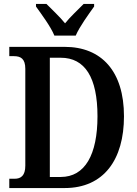

<svg xmlns="http://www.w3.org/2000/svg" viewBox="-20 -951 695 971"><path d="M255 -771H363C382 -816 429 -880 456 -918V-931H403C376 -903 335 -866 309 -833C283 -866 242 -903 215 -931H162V-918C189 -880 237 -816 255 -771ZM27 0H307C505 0 607 -144 607 -363C607 -590 494 -714 307 -714H27V-667H50C84 -667 108 -655 108 -603V-113C108 -63 86 -47 54 -47H27ZM287 -56H232V-659H287C410 -659 473 -559 473 -363C473 -169 410 -56 287 -56Z"/></svg>

Font: Noto Serif Sinhala Condensed SemiBold
Style: Regular
Weight: 600
Width: 3
Designer: Jelle Bosma - Monotype Design Team
Foundry: Monotype Imaging Inc.
Version: Version 2.007